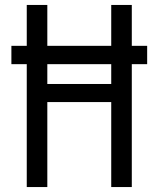

<svg xmlns="http://www.w3.org/2000/svg" viewBox="-20 -755 640 775"><path d="M88 0V-496H26V-570H88V-735H171V-570H429V-735H512V-570H574V-496H512V0H429V-343H171V0ZM171 -416H429V-496H171Z"/></svg>

Font: Zed Sans Extended
Style: Regular
Weight: 400
Width: 7
Designer: Belleve Invis
Foundry: Belleve Invis
Version: Version 1.0.0; ttfautohint (v1.8.4)